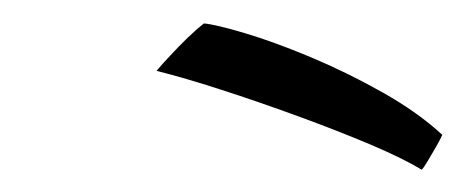

<svg xmlns="http://www.w3.org/2000/svg" viewBox="-20 -714 407 168"><path d="M158.5 -693.5Q169 -692.5 194.2 -685Q219.5 -677.5 251.8 -664Q284 -650.5 315 -633Q346 -615.5 367 -596Q365.5 -592.5 361.8 -586Q358 -579.5 354.5 -573.5Q351 -567.5 349 -565.5Q332.5 -575.5 303.5 -587.8Q274.5 -600 240.2 -612.5Q206 -625 173.5 -635.5Q141 -646 117 -652Q121.5 -657.5 128.8 -665.2Q136 -673 144 -680.8Q152 -688.5 158.5 -693.5Z"/></svg>

Font: Grandstander Thin ExtraLight
Style: Italic
Weight: 250
Italic angle: -15°
Version: Version 1.200